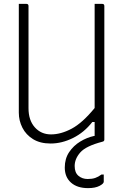

<svg xmlns="http://www.w3.org/2000/svg" viewBox="-20 -720 640 990"><path d="M241 20Q187 20 150.5 -2.5Q114 -25 95.5 -61.5Q77 -98 77 -139V-700H116Q127 -700 127 -689V-162Q127 -100 159.5 -63.5Q192 -27 243 -27Q294 -27 349.5 -56.5Q405 -86 468 -163V-700H507Q518 -700 518 -689V0Q518 9 507 11Q423 33 394 66Q365 99 365 136Q365 170 384.5 186.5Q404 203 432 203Q455 203 471 197.5Q487 192 503 180H515V217Q515 227 493 238.5Q471 250 434 250Q378 250 346 221.5Q314 193 314 144Q314 98 336.5 64.5Q359 31 393.5 10Q428 -11 465 -19Q466 -19 468 -19V-91H456Q414 -37 356.5 -8.5Q299 20 241 20Z"/></svg>

Font: Recursive Mn Lnr St Lt
Style: Regular
Weight: 300
Monospace: yes
Version: Version 1.079;hotconv 1.0.112;makeotfexe 2.5.65598; ttfautoh